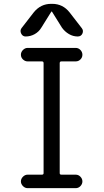

<svg xmlns="http://www.w3.org/2000/svg" viewBox="-20 -980 540 1000"><path d="M113.3 -790Q97.7 -790 90.3 -805.2Q83 -820.3 91.8 -833L155.3 -915Q191.4 -960 246.1 -960H252Q307.6 -960 342.8 -915L406.2 -833Q416 -820.3 409.2 -805.2Q402.3 -790 384.8 -790Q360.4 -790 338.9 -802.7Q317.4 -815.4 302.7 -835.9L251 -918.9Q251 -919.9 249 -919.9Q247.1 -919.9 247.1 -918.9L195.3 -835.9Q182.6 -814.5 160.6 -802.2Q138.7 -790 113.3 -790ZM299.8 -660.2Q291 -660.2 291 -651.4V-78.1Q291 -70.3 299.8 -70.3H374Q388.7 -70.3 398.9 -59.6Q409.2 -48.8 409.2 -35.2Q409.2 -21.5 398.9 -10.7Q388.7 0 374 0H124Q110.4 0 99.6 -10.7Q88.9 -21.5 88.9 -35.2Q88.9 -48.8 99.6 -59.6Q110.4 -70.3 124 -70.3H198.2Q207 -70.3 207 -78.1V-651.4Q207 -660.2 198.2 -660.2H124Q110.4 -660.2 99.6 -670.4Q88.9 -680.7 88.9 -694.8Q88.9 -709 99.6 -719.7Q110.4 -730.5 124 -730.5H374Q388.7 -730.5 398.9 -719.7Q409.2 -709 409.2 -694.8Q409.2 -680.7 398.9 -670.4Q388.7 -660.2 374 -660.2Z"/></svg>

Font: Rounded Mgen+ 1m regular
Style: Regular
Weight: 400
Designer: [Source Han Sans]
Ryoko NISHIZUKA  (kana & ideographs); Paul D. Hunt (Latin, Greek & Cyrillic); Wenlong ZHANG  (bopomofo
Version: Version 1.059.20150602